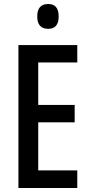

<svg xmlns="http://www.w3.org/2000/svg" viewBox="-20 -939 452 959"><path d="M366 0H72V-714H366V-627H171V-415H353V-328H171V-88H366ZM221 -919Q273 -919 273 -857Q273 -795 221 -795Q166 -795 166 -857Q166 -919 221 -919Z"/></svg>

Font: Noto Sans Gurmukhi ExtraCondensed Medium
Style: Regular
Weight: 500
Width: 2
Designer: Jelle Bosma - Monotype Design Team
Foundry: Monotype Imaging Inc.
Version: Version 2.004; ttfautohint (v1.8.4.7-5d5b)